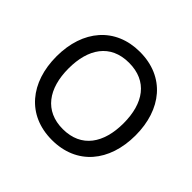

<svg xmlns="http://www.w3.org/2000/svg" viewBox="-143 -709 878 878"><g transform="rotate(45 296.0 -270.0)"><path d="M295.5 15C455.5 15 551.5 -100.5 551.5 -270.5C551.5 -437.5 457.5 -555 295.5 -555C137.5 -555 40 -440.5 40 -270.5C40 -103 134.5 15 295.5 15ZM118 -270.5C118 -396.5 174.5 -484.5 295.5 -484.5C414.5 -484.5 473.5 -400.5 473.5 -270.5C473.5 -143 415.5 -55.5 295.5 -55.5C178.5 -55.5 118 -140.5 118 -270.5Z"/></g></svg>

Font: Eudonet
Style: Regular
Weight: 400
Designer: Mikhail Sharanda
Foundry: Mikhail Sharanda
Version: Version 4.503;Glyphs 3.1.2 (3151)